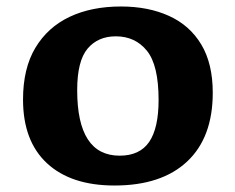

<svg xmlns="http://www.w3.org/2000/svg" viewBox="-20 -558 725 592"><path d="M333 14Q199 14 125 -54.5Q51 -123 51 -251Q51 -347 89 -410.5Q127 -474 194.5 -506Q262 -538 353 -538Q437 -538 501 -509Q565 -480 600.5 -421Q636 -362 636 -272Q636 -134 557 -60Q478 14 333 14ZM349 -78Q411 -78 440 -120.5Q469 -163 469 -250Q469 -357 433 -401.5Q397 -446 337 -446Q282 -446 250 -408Q218 -370 218 -280Q218 -78 349 -78Z"/></svg>

Font: Literata 7pt
Style: Bold
Weight: 700
Designer: Latin by Veronika Burian and Jose Scaglione. Greek by Irene Vlachou. Cyrillic by Vera Evstafieva.
Foundry: TypeTogether
Version: Version 3.002